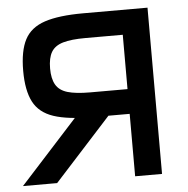

<svg xmlns="http://www.w3.org/2000/svg" viewBox="-47 -665 695 711"><g transform="rotate(-5 300.0 -309.0)"><path d="M427 0V-526H288Q235 -526 204.5 -517Q174 -508 161 -486Q148 -464 148 -425Q148 -387 161 -364.5Q174 -342 204.5 -333Q235 -324 288 -324H499V-232H288Q197 -232 144.5 -249.5Q92 -267 70 -309.5Q48 -352 48 -425Q48 -499 70 -541Q92 -583 144.5 -600.5Q197 -618 288 -618H527V0ZM10 0 281 -298H408L137 0Z"/></g></svg>

Font: Victor Mono
Style: Bold
Weight: 700
Monospace: yes
Designer: Rune Bjørnerås
Version: Version 1.561;gftools[0.9.30]